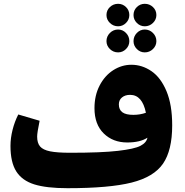

<svg xmlns="http://www.w3.org/2000/svg" viewBox="-20 -968 969 1008"><path d="M884 -310Q884 -179 836 -109Q788 -39 671 -9.5Q554 20 334 20Q224 20 160 0Q96 -20 65.5 -68Q35 -116 35 -202Q35 -243 46 -286.5Q57 -330 76 -367L188 -334Q175 -271 175 -251Q175 -217 190.5 -199Q206 -181 243 -173.5Q280 -166 349 -166Q512 -166 599 -176Q686 -186 717.5 -202.5Q749 -219 754 -245Q715 -220 648 -220Q573 -220 524.5 -267.5Q476 -315 476 -400Q476 -467 503 -519Q530 -571 574.5 -599.5Q619 -628 670 -628Q726 -628 775 -594.5Q824 -561 854 -489.5Q884 -418 884 -310ZM680 -365Q715 -365 746 -376Q727 -470 663 -470Q637 -470 620.5 -456.5Q604 -443 604 -420Q604 -392 622.5 -378.5Q641 -365 680 -365ZM539 -889Q539 -914 557 -931Q575 -948 600 -948Q624 -948 641.5 -931Q659 -914 659 -889Q659 -865 641.5 -847.5Q624 -830 600 -830Q575 -830 557 -847.5Q539 -865 539 -889ZM681 -889Q681 -914 698.5 -931Q716 -948 740 -948Q765 -948 783 -931Q801 -914 801 -889Q801 -865 783 -847.5Q765 -830 740 -830Q716 -830 698.5 -847.5Q681 -865 681 -889ZM539 -752Q539 -777 557 -795Q575 -813 600 -813Q624 -813 641.5 -795Q659 -777 659 -752Q659 -728 641.5 -710.5Q624 -693 600 -693Q575 -693 557 -710.5Q539 -728 539 -752ZM681 -752Q681 -777 698.5 -795Q716 -813 740 -813Q765 -813 783 -795Q801 -777 801 -752Q801 -728 783 -710.5Q765 -693 740 -693Q716 -693 698.5 -710.5Q681 -728 681 -752Z"/></svg>

Font: FiraGO Heavy
Style: Regular
Weight: 900
Designer: bBox Type
Foundry: bBox Type GmbH
Version: Version 1.001